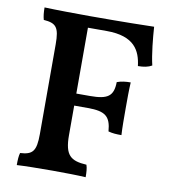

<svg xmlns="http://www.w3.org/2000/svg" viewBox="-78 -747 733 818"><g transform="rotate(10 288.5 -338.0)"><path d="M327 -626C448 -626 476 -567 484 -502C509 -502 529 -506 544 -515C533 -560 526 -632 523 -679C484 -678 400 -676 244 -676C190 -676 98 -677 49 -679C49 -657 51 -640 55 -626C109 -622 123 -606 123 -533V-144C123 -70 108 -53 54 -50C50 -37 49 -20 49 3C80 1 149 0 203 0C255 0 314 1 347 3C347 -17 346 -36 341 -50C272 -54 246 -74 246 -161V-289H305C380 -289 404 -271 409 -206C427 -201 443 -200 466 -200C464 -232 464 -276 464 -317C464 -356 464 -394 466 -428C445 -428 426 -426 407 -419C406 -358 382 -341 305 -341H246V-626Z"/></g></svg>

Font: Vollkorn Semibold
Style: Regular
Weight: 600
Designer: Friedrich Althausen
Foundry: Friedrich Althausen
Version: Version 4.015;PS 004.015;hotconv 1.0.88;makeotf.lib2.5.64775